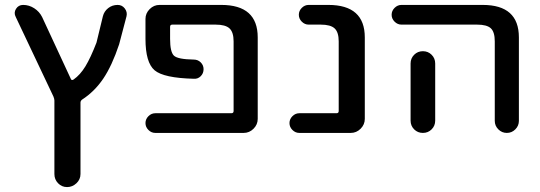

<svg xmlns="http://www.w3.org/2000/svg" viewBox="-20 -540 2195 780"><path d="M197 -148 44 -471Q35 -488 45 -504Q55 -520 74 -520Q98 -520 119 -506.5Q140 -493 151 -471L268 -219Q271 -212 279 -217Q306 -236 327 -270.5Q348 -305 372 -367L398 -474Q403 -494 419.5 -507Q436 -520 458 -520Q476 -520 487 -505.5Q498 -491 494 -474L464 -360Q435 -273 399.5 -220.5Q364 -168 313 -135Q307 -130 307 -123V167Q307 189 290.5 204.5Q274 220 252.5 220Q231 220 216 204.5Q201 189 201 167V-132Q201 -138 197 -148Z M920 -80Q929 -80 929 -89V-372Q929 -409 912.5 -424.5Q896 -440 856 -440H680Q671 -440 671 -431V-382Q671 -329 686.5 -314Q702 -299 767 -298Q784 -298 795.5 -286.5Q807 -275 807 -259Q807 -242 795.5 -230.5Q784 -219 768 -220Q645 -223 608 -254.5Q571 -286 571 -382V-463Q571 -486 588 -503Q605 -520 628 -520H879Q1027 -520 1027 -388V-57Q1027 -34 1010 -17Q993 0 970 0H611Q595 0 583 -12Q571 -24 571 -40Q571 -56 583 -68Q595 -80 611 -80Z M1196 0Q1180 0 1168 -12Q1156 -24 1156 -40Q1156 -56 1168 -68Q1180 -80 1196 -80H1347Q1356 -80 1356 -89V-372Q1356 -409 1339.5 -424.5Q1323 -440 1283 -440H1234Q1218 -440 1206 -452Q1194 -464 1194 -480Q1194 -496 1206 -508Q1218 -520 1234 -520H1314Q1462 -520 1462 -388V-57Q1462 -34 1445 -17Q1428 0 1405 0Z M1648 -282Q1648 -303 1662.5 -317.5Q1677 -332 1698 -332Q1719 -332 1733.5 -317.5Q1748 -303 1748 -282V-100V-50Q1748 -29 1733.5 -14.5Q1719 0 1698 0Q1677 0 1662.5 -14.5Q1648 -29 1648 -50V-100ZM1611 -440Q1595 -440 1583 -452Q1571 -464 1571 -480Q1571 -496 1583 -508Q1595 -520 1611 -520H1941Q2088 -520 2088 -388V-49Q2088 -29 2073.5 -14.5Q2059 0 2039 0Q2019 0 2004.5 -14.5Q1990 -29 1990 -49V-372Q1990 -410 1974 -425Q1958 -440 1918 -440Z"/></svg>

Font: Rounded Mplus 1c Medium
Style: Regular
Weight: 500
Version: Version 1.059.20150529